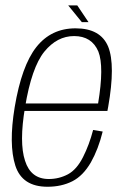

<svg xmlns="http://www.w3.org/2000/svg" viewBox="-20 -708 479 732"><path d="M161 4 166 -25.5Q97.5 -25.5 75.5 -95Q52.5 -164 75.5 -299.5Q100.5 -451 149 -511Q197.5 -570.5 262.5 -570.5Q330 -570.5 355 -511.5Q377.5 -454.5 354 -313.5H71L66.5 -285H389.5Q391.5 -293 392.5 -301Q420.5 -460 392.5 -530Q363.5 -600 268 -600Q175 -600 118.5 -528.5Q62.5 -457.5 36 -299.5Q12.5 -157.5 38.5 -76.5Q64.5 4 161 4ZM166 -25.5 161 4Q214.5 4 256 -17Q297 -38 326.5 -89Q355 -139.5 371.5 -206.5L335 -212.5Q320.5 -156.5 296.5 -109Q272.5 -61.5 239 -43.5Q205 -25.5 166 -25.5ZM292 -623.5H317.5L274.5 -687.5H240Z"/></svg>

Font: Anybody SemiCondensed ExtraLight
Style: Italic
Weight: 250
Width: 4
Italic angle: -10°
Version: Version 1.113;gftools[0.9.25]